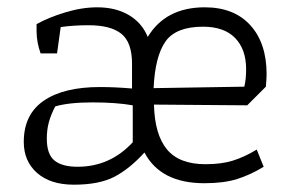

<svg xmlns="http://www.w3.org/2000/svg" viewBox="-20 -496 798 525"><path d="M45 -108Q45 -183 99.5 -220.5Q154 -258 253 -258Q295 -258 341 -254V-322Q341 -380 312 -403.5Q283 -427 222 -427Q181 -427 146 -422L136 -350H91Q80 -381 80 -411V-430Q112 -448 158 -462Q204 -476 246 -476Q296 -476 332 -455Q368 -434 384 -395Q433 -476 540 -476Q620 -476 664.5 -427Q709 -378 709 -293Q709 -283 707 -259L656 -208L401 -210Q403 -128 436.5 -87.5Q470 -47 542 -47Q586 -47 617.5 -57Q649 -67 682 -87L701 -40Q665 -18 628.5 -6.5Q592 5 539 5Q419 5 375 -79Q334 -34 292.5 -12.5Q251 9 182 9Q118 9 81.5 -23Q45 -55 45 -108ZM648 -259Q653 -279 653 -307Q653 -361 623 -392Q593 -423 535 -423Q461 -423 432.5 -382.5Q404 -342 400 -255ZM343 -107V-208Q298 -216 233 -216Q168 -216 131 -205Q119 -182 113.5 -161.5Q108 -141 108 -117Q108 -74 129 -57Q150 -40 192 -40Q281 -40 343 -107Z"/></svg>

Font: Athiti
Style: Regular
Weight: 400
Designer: CadsonDemak Team
Foundry: CadsonDemak
Version: Version 1.032